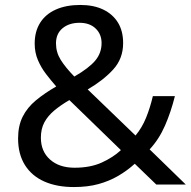

<svg xmlns="http://www.w3.org/2000/svg" viewBox="-20 -745 772 775"><path d="M304 -725Q358 -725 396.5 -706.5Q435 -688 456 -654Q477 -620 477 -571Q477 -508 436.5 -464Q396 -420 334 -384L527 -198Q553 -229 569.5 -269.5Q586 -310 597 -357H686Q670 -293 646 -238Q622 -183 584 -142L730 0H611L524 -84Q493 -56 457 -35Q421 -14 377.5 -2Q334 10 278 10Q209 10 158.5 -12.5Q108 -35 80.5 -79Q53 -123 53 -186Q53 -237 71.5 -274Q90 -311 125 -340Q160 -369 207 -396Q186 -420 166 -446Q146 -472 133 -502.5Q120 -533 120 -569Q120 -618 142 -653Q164 -688 205.5 -706.5Q247 -725 304 -725ZM260 -341Q224 -320 198.5 -298.5Q173 -277 159 -251Q145 -225 145 -189Q145 -134 182 -101Q219 -68 281 -68Q345 -68 391 -89Q437 -110 468 -139ZM301 -653Q259 -653 232.5 -631Q206 -609 206 -570Q206 -534 225 -503.5Q244 -473 280 -436Q339 -470 364.5 -500.5Q390 -531 390 -571Q390 -607 366 -630Q342 -653 301 -653Z"/></svg>

Font: utamil05
Style: Book
Weight: 400
Designer: Jelle Bosma - Monotype Design Team
Foundry: Monotype Imaging Inc.
Version: Version 2.003